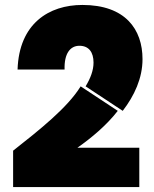

<svg xmlns="http://www.w3.org/2000/svg" viewBox="-20 -766 622 776"><path d="M476 -318C523 -379 556 -450 556 -527C556 -647 487 -746 313 -746C178 -746 57 -671 51 -485H241C239 -550 264 -581 301 -581C339 -581 358 -555 358 -513C358 -482 346 -450 326 -417ZM306 -417C253 -331 141 -242 33 -157V-10H543V-169H293C350 -209 410 -259 456 -318Z"/></svg>

Font: Poppins STUK1
Style: Regular
Weight: 400
Designer: Jonny Pinhorn (original), Sammy Jo Hughes (modified version)
Foundry: Type Mafia
Version: Version 1.002;hotconv 1.0.109;makeotfexe 2.5.65596